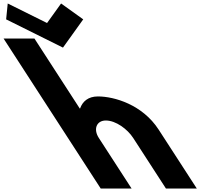

<svg xmlns="http://www.w3.org/2000/svg" viewBox="-503 -1081 1223 1101"><path d="M74.5 0H251.5L63.7 -290C30.6 -341 50.9 -390 103.9 -390C160.9 -390 227.6 -341 260.7 -290L448.5 0H625.5L406.6 -338C313.9 -481 152.5 -528 58.5 -528C2.5 -528 -29.7 -499 -43.8 -459H-45.8L-305.5 -860H-482.5ZM-25.8 -970 -152.7 -1061 -233.2 -949 -458.7 -1061 -467.8 -970 -141.9 -808Z"/></svg>

Font: Hussar
Style: BdOpOblSeven
Weight: 700
Foundry: Cannot Into Space Fonts
Version: Version 2.00